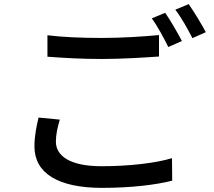

<svg xmlns="http://www.w3.org/2000/svg" viewBox="-20 -872 1040 931"><path d="M781 -810 716 -783C744 -745 776 -685 796 -644L862 -673C842 -712 806 -774 781 -810ZM895 -852 830 -825C859 -788 891 -730 913 -687L978 -716C959 -752 921 -815 895 -852ZM210 -597C290 -591 375 -586 476 -586C568 -586 683 -593 751 -598V-702C678 -695 572 -688 475 -688C374 -688 282 -692 210 -701ZM167 -302C158 -263 147 -216 147 -162C147 -32 262 39 475 39C615 39 738 24 815 4L814 -105C734 -81 607 -66 472 -66C320 -66 251 -116 251 -185C251 -221 259 -254 270 -292Z"/></svg>

Font: Noto Sans CJK JP Medium
Style: Regular
Weight: 500
Designer: Ryoko NISHIZUKA (kana & ideographs); Paul D. Hunt (Latin, Greek & Cyrillic); Wenlong ZHANG (bopomofo); Sandoll Communica
Foundry: Adobe Systems Incorporated
Version: Version 1.004;PS 1.004;hotconv 1.0.82;makeotf.lib2.5.63406